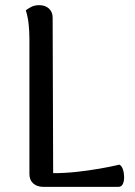

<svg xmlns="http://www.w3.org/2000/svg" viewBox="-20 -724 525 744"><path d="M184 -655 186 -53Q231 -53 277 -58Q323 -63 366 -70.5Q409 -78 443 -86Q452 -81 456.5 -67Q461 -53 461 -37.5Q461 -22 456 -11Q451 0 439 0H147Q124 0 109 -13Q94 -26 94 -50V-572Q94 -602 91 -630.5Q88 -659 80 -684Q86 -689 99.5 -696.5Q113 -704 132 -704Q155 -704 169.5 -691Q184 -678 184 -655Z"/></svg>

Font: Arima Medium
Style: Regular
Weight: 500
Designer: Joana Correia and Natanael Gama
Foundry: NDISCOVER
Version: Version 1.101;gftools[0.9.23]